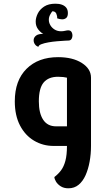

<svg xmlns="http://www.w3.org/2000/svg" viewBox="-20 -789 582 1038"><path d="M270 0Q212 0 164 -28.5Q116 -57 88 -111Q60 -165 60 -241Q60 -354 123.5 -417Q187 -480 294 -480Q373 -480 422.5 -448.5Q472 -417 472 -369V0H342V-369Q335 -371 322 -372.5Q309 -374 294 -374Q242 -374 216 -343Q190 -312 190 -241Q190 -177 213.5 -141.5Q237 -106 283 -106H472V0ZM350 229Q325 229 308 218Q291 207 282.5 192.5Q274 178 274 168Q295 152 310 132Q325 112 333.5 80.5Q342 49 342 0V-106H472V0Q472 44 464.5 85Q457 126 442.5 158.5Q428 191 405 210Q382 229 350 229ZM188 -536Q176 -539 168.5 -550Q161 -561 162 -574Q163 -587 175 -596.5Q187 -606 214 -606Q201 -612 187 -629.5Q173 -647 173 -672Q173 -693 184 -715.5Q195 -738 218.5 -753.5Q242 -769 280 -769Q300 -769 315 -763.5Q330 -758 338.5 -747Q347 -736 347 -718Q347 -699 337.5 -691.5Q328 -684 315 -684.5Q302 -685 289 -690Q290 -702 284.5 -715Q279 -728 263 -728Q257 -721 250.5 -708.5Q244 -696 244 -682Q244 -667 252 -653Q260 -639 275 -629.5Q290 -620 310 -620Q322 -620 332 -622.5Q342 -625 349 -625Q364 -625 369 -611.5Q374 -598 369.5 -584.5Q365 -571 353 -570Q349 -570 331 -569Q313 -568 289 -566Q265 -564 242 -560Q219 -556 203.5 -550Q188 -544 188 -536Z"/></svg>

Font: El Messiri
Style: Regular
Weight: 400
Designer: Mohamed Gaber
Foundry: Kief Type Foundry
Version: Version 2.020